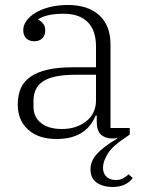

<svg xmlns="http://www.w3.org/2000/svg" viewBox="-20 -544 572 768"><path d="M429 204Q393 204 367.5 187Q342 170 342 133Q342 101 366.5 73Q391 45 449 10V7Q445 9 439.5 9.5Q434 10 430 10Q401 10 384 -5.5Q367 -21 367 -56V-82H363Q356 -65 344 -48Q332 -31 313.5 -17.5Q295 -4 268.5 4Q242 12 206 12Q134 12 92.5 -25.5Q51 -63 51 -126Q51 -163 63 -190.5Q75 -218 102 -237Q129 -256 171.5 -265.5Q214 -275 275 -275H364V-358Q364 -422 331 -455.5Q298 -489 234 -489Q198 -489 172.5 -483Q147 -477 133 -467V-465Q144 -460 152.5 -449.5Q161 -439 161 -422Q161 -402 149 -390.5Q137 -379 117 -379Q97 -379 85 -390.5Q73 -402 73 -424Q73 -443 86 -461Q99 -479 122 -493Q145 -507 178 -515.5Q211 -524 252 -524Q332 -524 377 -483Q422 -442 422 -366V-32H499V-6L485 4Q431 39 411.5 70Q392 101 392 127Q392 150 406 163Q420 176 443 176Q460 176 473 169Q486 162 494 153L511 168Q501 183 480.5 193.5Q460 204 429 204ZM228 -28Q286 -28 325 -59Q364 -90 364 -143V-245H283Q235 -245 202.5 -238Q170 -231 150.5 -217.5Q131 -204 122.5 -184.5Q114 -165 114 -140V-117Q114 -76 144 -52Q174 -28 228 -28Z"/></svg>

Font: IBM Plex Serif Light
Style: Regular
Weight: 300
Designer: Mike Abbink, Paul van der Laan, Pieter van Rosmalen
Foundry: Bold Monday
Version: Version 3.001